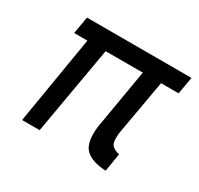

<svg xmlns="http://www.w3.org/2000/svg" viewBox="-108 -590 755 729"><g transform="rotate(30 269.0 -226.0)"><path d="M80 -460H538L525 -385H448L405 -141Q401 -102 410.5 -89.5Q420 -77 445 -71L432 8Q369 5 342 -22.5Q315 -50 323 -121L368 -385H205L138 0H61L125 -385H67Z"/></g></svg>

Font: Von Book
Style: Italic
Weight: 400
Version: Version 4.000; ttfautohint (v1.8.4.7-5d5b)